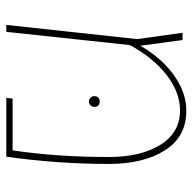

<svg xmlns="http://www.w3.org/2000/svg" viewBox="-21 -590 611 609"><g transform="rotate(90 284.5 -285.5)"><path d="M331 -571Q414 -571 457 -503Q500 -435 500 -325Q500 -163 477 0H290L293 -20H457Q478 -161 478 -325Q478 -426 439.5 -488.5Q401 -551 330 -551Q273 -551 218 -508.5Q163 -466 123 -392L81 0H59L104 -415L84 -559H107L125 -425Q164 -493 219 -532Q274 -571 331 -571ZM285 -279Q285 -296 302 -296Q319 -296 319 -279Q319 -272 314 -267Q309 -262 302 -262Q295 -262 290 -267Q285 -272 285 -279Z"/></g></svg>

Font: FiraGO Thin
Style: Regular
Weight: 100
Designer: bBox Type
Foundry: bBox Type GmbH
Version: Version 1.001;PS 001.001;hotconv 1.0.88;makeotf.lib2.5.64775